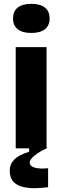

<svg xmlns="http://www.w3.org/2000/svg" viewBox="-20 -774 326 1002"><path d="M62 0V-528H223V0ZM143 -602Q97 -602 72.5 -621.5Q48 -641 48 -677Q48 -715 72.5 -734.5Q97 -754 143 -754Q190 -754 214.5 -734.5Q239 -715 239 -678Q239 -641 214.5 -621.5Q190 -602 143 -602ZM231 203Q201 207 166.5 208Q132 209 101 202Q70 195 50.5 175Q31 155 31 117Q31 88 45.5 69Q60 50 83.5 37.5Q107 25 132 18V-7H224V0Q184 18 159.5 38.5Q135 59 135 74Q135 87 147 94.5Q159 102 176 104Q193 106 208 105.5Q223 105 231 104Z"/></svg>

Font: Bricolage Grotesque 96pt ExtraBold ExtraBold
Style: Regular
Weight: 800
Version: Version 1.001;gftools[0.9.33.dev8+g029e19f]